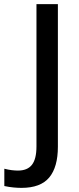

<svg xmlns="http://www.w3.org/2000/svg" viewBox="-20 -725 384 932"><path d="M84 187Q67 187 45.5 185Q24 183 1 178V94Q20 99 37 101Q54 103 67 103Q113 103 135 75Q157 47 157 -14V-705H261V-13Q261 86 219 136.5Q177 187 84 187Z"/></svg>

Font: Mulish SemiBold
Style: Regular
Weight: 600
Designer: Vernon Adams
Foundry: Vernon Adams
Version: Version 3.603; ttfautohint (v1.8.3)